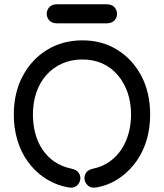

<svg xmlns="http://www.w3.org/2000/svg" viewBox="-20 -880 772 904"><path d="M300 2Q325 7 339.5 -4Q354 -15 357.5 -32.5Q361 -50 351 -65.5Q341 -81 316 -86Q293 -91 274.5 -98.5Q256 -106 236 -119Q204 -141 181 -174.5Q158 -208 146.5 -250.5Q135 -293 135 -341Q135 -398 151.5 -445.5Q168 -493 199 -527.5Q230 -562 273 -581Q316 -600 368 -600Q420 -600 462 -581Q504 -562 534 -527Q564 -492 580.5 -445Q597 -398 597 -341Q597 -294 585.5 -252.5Q574 -211 552.5 -178Q531 -145 500 -122Q481 -108 461.5 -99.5Q442 -91 419 -86Q394 -81 384.5 -65.5Q375 -50 378.5 -32.5Q382 -15 397 -4Q412 7 437 2Q469 -4 497.5 -16.5Q526 -29 554 -50Q595 -81 625 -124.5Q655 -168 671 -223Q687 -278 687 -341Q687 -443 646 -521.5Q605 -600 533 -645Q461 -690 368 -690Q275 -690 202 -645.5Q129 -601 87 -522Q45 -443 45 -341Q45 -276 62 -219.5Q79 -163 111 -119Q143 -75 186 -45Q213 -27 240.5 -15.5Q268 -4 300 2ZM480 -770Q506 -770 518.5 -783.5Q531 -797 531 -815Q531 -833 518.5 -846.5Q506 -860 480 -860Q458 -860 429.5 -860Q401 -860 369 -860Q337 -860 306.5 -860Q276 -860 250 -860Q225 -860 212.5 -846.5Q200 -833 200 -815Q200 -797 212.5 -783.5Q225 -770 250 -770Q272 -770 301.5 -770Q331 -770 363.5 -770Q396 -770 426.5 -770Q457 -770 480 -770Z"/></svg>

Font: Tilt Neon
Style: Regular
Weight: 400
Designer: Andy Clymer
Foundry: Andy Clymer
Version: Version 1.000